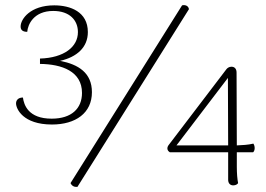

<svg xmlns="http://www.w3.org/2000/svg" viewBox="-20 -722 1044 754"><path d="M695 -701 257 -3C262 8 271 13 284 12L722 -686C720 -699 708 -704 695 -701ZM341 -360C341 -436 288 -469 216 -483C282 -498 325 -536 325 -596C325 -676 256 -701 193 -701C99 -701 61 -647 61 -618C61 -606 67 -597 87 -597C89 -625 112 -679 189 -679C254 -679 286 -642 286 -596C286 -538 232 -495 137 -492V-471C223 -470 302 -442 302 -357C302 -296 261 -256 183 -256C91 -256 74 -310 70 -339C50 -339 43 -327 43 -316C43 -295 70 -233 184 -233C277 -233 341 -278 341 -360ZM975 -158C954 -153 932 -152 910 -151L909 -437C909 -452 901 -460 889 -460C879 -460 872 -454 869 -450L642 -152C636 -144 634 -132 647 -124H876V-16C876 -2 884 6 896 6C906 6 913 1 915 -3C912 -18 910 -41 910 -67V-124H974C982 -131 982 -148 975 -158ZM673 -151 875 -416 876 -151Z"/></svg>

Font: Arima Koshi ExtraLight
Style: Regular
Weight: 275
Designer: Joana Correia and Natanael Gama
Foundry: NDISCOVER
Version: Version 1.019;PS 001.019;hotconv 1.0.88;makeotf.lib2.5.64775